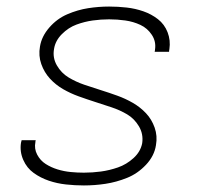

<svg xmlns="http://www.w3.org/2000/svg" viewBox="-20 -558 616 586"><path d="M236 8Q269 8 302 3Q335 -2 367.5 -15Q400 -28 425.5 -55Q451 -82 456 -115Q461 -143 452 -168.5Q443 -194 425.5 -212.5Q408 -231 385.5 -244Q363 -257 338 -266Q313 -275 287.5 -283Q262 -291 237 -299.5Q212 -308 189.5 -321.5Q167 -335 153.5 -358.5Q140 -382 145 -409Q149 -434 169 -454Q189 -474 213.5 -483Q238 -492 263 -495.5Q288 -499 313 -499Q338 -499 362.5 -495.5Q387 -492 408.5 -482Q430 -472 443.5 -451.5Q457 -431 453 -406Q453 -403 452 -400H496Q496 -404 497 -408Q501 -435 491.5 -459.5Q482 -484 462 -499.5Q442 -515 417.5 -523.5Q393 -532 366.5 -535Q340 -538 313 -538Q281 -538 249 -533Q217 -528 185.5 -514.5Q154 -501 130.5 -474Q107 -447 102 -416Q97 -388 106 -362.5Q115 -337 132.5 -318Q150 -299 172.5 -286Q195 -273 220 -264Q245 -255 270 -247Q295 -239 320.5 -230.5Q346 -222 368 -209Q390 -196 404 -172.5Q418 -149 414 -121Q409 -95 387.5 -75.5Q366 -56 340 -47Q314 -38 288 -34.5Q262 -31 236 -31Q216 -31 195.5 -33Q175 -35 155.5 -41Q136 -47 119.5 -57.5Q103 -68 93.5 -86Q84 -104 88 -124Q88 -127 89 -130H46Q45 -126 44 -122Q40 -95 51 -70Q62 -45 83 -30Q104 -15 129 -6.5Q154 2 181.5 5Q209 8 236 8Z"/></svg>

Font: Iosevka Sparkle XLtObl
Style: Regular
Weight: 200
Italic angle: -9°
Designer: Belleve Invis
Foundry: Belleve Invis
Version: Version 4.5.0; ttfautohint (v1.8.3)